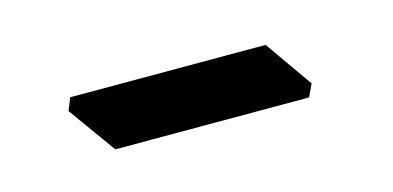

<svg xmlns="http://www.w3.org/2000/svg" viewBox="-27 -729 456 223"><g transform="rotate(-15 201.0 -618.0)"><path d="M94 -582 53 -639 59 -654H294L334 -597L327 -582Z"/></g></svg>

Font: Jaini Purva
Style: Regular
Weight: 400
Designer: Maithili Shingre, Girish Dalvi (Devanagari), Taresh Vohra (Latin)
Foundry: Ek Type
Version: Version 2.000; ttfautohint (v1.8.4.7-5d5b)